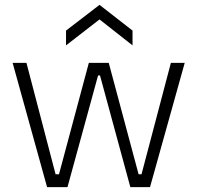

<svg xmlns="http://www.w3.org/2000/svg" viewBox="-20 -771 813 791"><path d="M174 0 32 -512H89L209 -53H223L346 -512H428L551 -53H563L684 -512H741L598 0H517L392 -460H384L258 0ZM252 -584V-645L390 -751L526 -645V-584L390 -691Z"/></svg>

Font: Bricolage Grotesque 10pt ExtraLight
Style: Regular
Weight: 200
Designer: Mathieu Triay
Foundry: Atelier Triay
Version: Version 1.000; ttfautohint (v1.8.4.7-5d5b);gftools[0.9.32]